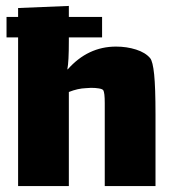

<svg xmlns="http://www.w3.org/2000/svg" viewBox="-20 -627 582 647"><path d="M504 -242V0H333V-240Q333 -244 333 -279.5Q333 -315 328 -323Q325 -327 313.5 -329Q302 -331 287 -331L270 -330Q242 -329 212 -317V0H41V-501H2V-570H41V-600L212 -607V-570H324V-501H212V-490Q212 -418 207 -394L208 -393Q276 -470 371 -470Q407 -470 438.5 -460Q470 -450 486 -431Q495 -420 499.5 -376Q504 -332 504 -242Z"/></svg>

Font: Lalezar
Style: Regular
Weight: 400
Designer: Borna Izadpanah
Foundry: Borna Izadpanah
Version: Version 1.003